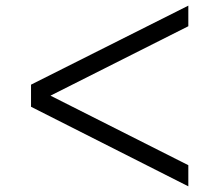

<svg xmlns="http://www.w3.org/2000/svg" viewBox="-20 -680 769 674"><path d="M641.1 -587.9 157.2 -344.2 641.1 -100.1V-25.9L88.9 -305.2V-382.8L641.1 -660.2Z"/></svg>

Font: ø
Style: ø
Weight: 400
Designer: Samuel Oakes
Foundry: Samuel Oakes
Version: Version 1.000;PS 001.000;hotconv 1.0.88;makeotf.lib2.5.64775